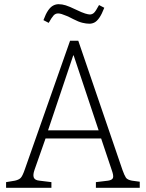

<svg xmlns="http://www.w3.org/2000/svg" viewBox="-20 -895 695 915"><path d="M9 0V-27L51 -34Q69 -38 78 -46.5Q87 -55 98 -87L314 -701H353L564 -84Q573 -59 580 -48.5Q587 -38 609 -34L646 -29V0H437V-27L495 -34Q515 -37 518.5 -47.5Q522 -58 513 -83L462 -235H197L145 -87Q136 -62 141 -49Q146 -36 168 -34L225 -27V0ZM209 -274H450L331 -631H329ZM406 -782Q391 -782 372.5 -786.5Q354 -791 329 -804Q312 -813 298 -819Q284 -825 274 -828Q264 -831 257 -831Q244 -831 235 -821Q226 -811 212 -786L187 -799Q198 -829 209.5 -845.5Q221 -862 233.5 -868.5Q246 -875 259 -875Q276 -875 293.5 -869.5Q311 -864 342 -849Q371 -835 386 -830.5Q401 -826 408 -826Q419 -826 427.5 -833.5Q436 -841 452 -871L477 -858Q465 -827 453.5 -810.5Q442 -794 430.5 -788Q419 -782 406 -782Z"/></svg>

Font: Literata ExtraLight
Style: Regular
Weight: 250
Designer: Latin by Veronika Burian and Jose Scaglione. Greek by Irene Vlachou. Cyrillic by Vera Evstafieva.
Foundry: TypeTogether
Version: Version 3.103;gftools[0.9.29]